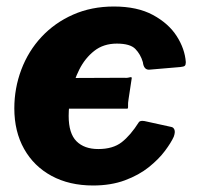

<svg xmlns="http://www.w3.org/2000/svg" viewBox="-20 -560 609 590"><path d="M266 10Q193 10 138.5 -19.5Q84 -49 54 -102.5Q24 -156 24 -227Q24 -289 45.5 -346Q67 -403 107.5 -446.5Q148 -490 204.5 -515Q261 -540 330 -540Q402 -540 450 -514Q498 -488 523 -449Q548 -410 551 -369Q551 -361 548 -358Q545 -355 534 -354L440 -346Q422 -344 419 -369Q412 -393 396 -409.5Q380 -426 339 -426Q298 -426 269.5 -403.5Q241 -381 223.5 -346Q206 -311 198.5 -273Q191 -235 191 -204Q191 -150 215 -126Q239 -102 282 -102Q327 -102 354 -123Q381 -144 407 -185Q411 -190 424 -188L506 -170Q513 -169 516 -161.5Q519 -154 514 -140Q506 -122 487 -96.5Q468 -71 437.5 -46.5Q407 -22 364 -6Q321 10 266 10ZM113 -226 126 -320 357 -321Q370 -320 377 -322Q384 -324 385 -321L375 -255Q373 -243 373.5 -234.5Q374 -226 371 -226Z"/></svg>

Font: Libre Franklin ExtraBold
Style: Italic
Weight: 800
Italic angle: -8°
Designer: Pablo Impallari, Rodrigo Fuenzalida, Nhung Nguyen
Foundry: Impallari Type
Version: Version 3.000